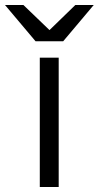

<svg xmlns="http://www.w3.org/2000/svg" viewBox="-100 -752 397 772"><path d="M60 0H136V-520H60ZM-80 -732 43 -586H154L277 -732H203L99 -631L-6 -732Z"/></svg>

Font: Aspekta 350
Style: Regular
Weight: 350
Designer: Ivo Dolenc
Version: Version 2.000